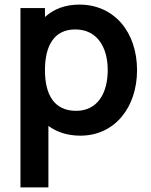

<svg xmlns="http://www.w3.org/2000/svg" viewBox="-20 -575 656 835"><path d="M325 -555C263.5 -555 213.5 -535.5 175.5 -501V-540H69V240H190.5V-27.5C227 -0.5 273.5 15 329.5 15C479 15 576 -108 576 -270C576 -434 478 -555 325 -555ZM311 -93C214 -93 175.5 -165.5 175.5 -270C175.5 -375.5 215 -447 307 -447C404 -447 448.5 -368 448.5 -270C448.5 -171 405 -93 311 -93Z"/></svg>

Font: Hauora
Style: Bold
Weight: 700
Designer: Wayne Shih
Foundry: WCYS
Version: Version 1.001;hotconv 1.0.109;makeotfexe 2.5.65596